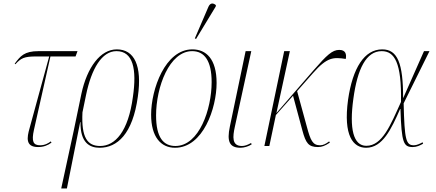

<svg xmlns="http://www.w3.org/2000/svg" viewBox="-20 -825 2464 1085"><path d="M195 6C226 6 249 -3 271 -19L267 -26C254 -16 234 -4 207 -4C168 -4 157 -25 172 -92L265 -506H407L418 -536H198C117 -536 95 -508 63 -465L67 -462C99 -497 117 -506 185 -506H258L147 -100C132 -48 123 6 195 6Z M326 240H358L433 -135H435C433 -18 487 10 543 10C642 10 730 -67 759 -279C784 -454 739 -546 640 -546C547 -546 472 -444 440 -295L397 -88ZM546 0C474 0 439 -47 446 -190L466 -287C497 -438 556 -536 638 -536C732 -536 754 -435 731 -277C705 -82 631 0 546 0Z M1088 -605 1199 -788 1200 -796C1186 -808 1169 -811 1158 -787L1081 -608ZM969 10C1128 10 1204 -214 1204 -356C1204 -492 1145 -546 1067 -546C913 -546 834 -320 834 -177C834 -50 890 10 969 10ZM971 0C904 0 862 -47 862 -173C862 -333 937 -536 1066 -536C1135 -536 1176 -482 1176 -361C1176 -209 1106 0 971 0Z M1339 10C1359 10 1383 3 1402 -9L1399 -17C1378 -5 1362 0 1347 0C1289 0 1295 -53 1307 -108L1400 -536H1368L1279 -110C1261 -25 1277 10 1339 10Z M1474 0H1502L1539 -175L1636 -284L1689 -87C1708 -17 1723 6 1777 6C1799 6 1817 -1 1844 -19L1840 -26C1823 -13 1807 -4 1789 -4C1747 -4 1735 -31 1714 -109L1659 -310L1748 -411C1830 -504 1864 -502 1934 -492C1939 -519 1933 -543 1897 -543C1858 -543 1827 -514 1752 -428L1542 -186L1618 -536H1586Z M2049 10C2142 10 2191 -95 2241 -209H2243C2249 -15 2261 6 2313 6C2334 6 2354 -3 2371 -13L2368 -21C2354 -13 2335 -4 2319 -4C2274 -4 2266 -34 2261 -241L2407 -536H2376L2259 -272H2258C2258 -467 2227 -546 2140 -546C2039 -546 1973 -441 1947 -262C1919 -57 1976 10 2049 10ZM2050 -1C1977 -1 1953 -97 1977 -268C2000 -436 2049 -536 2137 -536C2210 -536 2250 -470 2246 -249C2187 -119 2141 -1 2050 -1Z"/></svg>

Font: Noto Serif Display Condensed Thin
Style: Italic
Weight: 100
Width: 3
Italic angle: -12°
Designer: Monotype Design Team
Foundry: Monotype Imaging Inc.
Version: Version 2.009